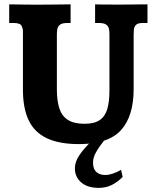

<svg xmlns="http://www.w3.org/2000/svg" viewBox="-20 -659 729 895"><path d="M347.7 12.7Q255.4 12.7 197.8 -14.9Q140.1 -42.5 113.5 -98.6Q86.9 -154.8 86.9 -240.7V-514.2Q86.9 -525.4 80.6 -538.6Q74.2 -551.8 43.9 -551.8H22.9V-638.7Q33.2 -638.7 56.4 -638.2Q79.6 -637.7 106 -637.5Q132.3 -637.2 150.4 -637.2Q188 -637.2 225.1 -637.7Q262.2 -638.2 309.1 -638.7V-551.8H293Q270 -551.8 259.8 -543.9Q249.5 -536.1 247.3 -523.7Q245.1 -511.2 245.1 -497.1V-242.7Q245.1 -190.9 256.3 -155Q267.6 -119.1 295.7 -100.6Q323.7 -82 374 -82Q419.9 -82 445.1 -99.4Q470.2 -116.7 480.2 -151.1Q490.2 -185.5 490.2 -236.3V-501Q490.2 -513.2 487.8 -524.9Q485.4 -536.6 475.1 -544.2Q464.8 -551.8 440.9 -551.8H423.3V-638.7Q432.1 -638.2 456.3 -637.9Q480.5 -637.7 508.1 -637.7Q535.6 -637.7 554.2 -637.7Q564.9 -637.7 583.5 -637.9Q602.1 -638.2 624.3 -638.4Q646.5 -638.7 667.5 -638.7V-551.8H644.5Q622.1 -551.8 613.5 -542.5Q605 -533.2 604 -520.3Q603 -507.3 603 -497.1V-244.1Q603 -117.7 544.2 -52.5Q485.4 12.7 347.7 12.7ZM439.5 216.8Q388.2 216.8 358.6 191.4Q329.1 166 329.1 125.5Q329.1 95.2 350.1 64.2Q371.1 33.2 410.2 -4.9H465.8Q440.4 27.3 427 51.8Q413.6 76.2 413.6 99.1Q413.6 128.9 429.2 142.8Q444.8 156.7 469.7 156.7Q486.8 156.7 505.1 150.6Q523.4 144.5 544.4 132.8L551.8 166Q525.9 191.4 499.3 204.1Q472.7 216.8 439.5 216.8Z"/></svg>

Font: Kameron
Style: Bold
Weight: 700
Designer: Vernon Adams
Foundry: Vernon Adams
Version: Version 1.100